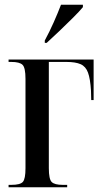

<svg xmlns="http://www.w3.org/2000/svg" viewBox="-20 -786 429 806"><path d="M168 -616Q188 -653 205.5 -692.5Q223 -732 236 -766H328V-756Q314 -739 286.5 -711.5Q259 -684 229 -655.5Q199 -627 176 -606H168ZM16 0V-10H28Q65 -10 76 -22.5Q87 -35 87 -80V-455Q87 -502 74.5 -514Q62 -526 28 -526H16V-536H373V-366H363L362 -405Q359 -455 349.5 -481Q340 -507 318.5 -516.5Q297 -526 259 -526H185V-80Q185 -34 197 -22Q209 -10 243 -10H262V0Z"/></svg>

Font: Noto Serif Display ExtraCondensed Medium
Style: Regular
Weight: 500
Width: 2
Designer: Monotype Design Team
Foundry: Monotype Imaging Inc.
Version: Version 2.009